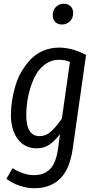

<svg xmlns="http://www.w3.org/2000/svg" viewBox="-20 -791 516 1024"><path d="M310.1 -660.2Q288.1 -660.2 274.7 -673.6Q261.2 -687 261.2 -709Q261.2 -736.8 278.1 -753.9Q294.9 -771 319.8 -771Q342.8 -771 356.4 -757.8Q370.1 -744.6 370.1 -722.2Q370.1 -694.3 352.8 -677.2Q335.4 -660.2 310.1 -660.2ZM295.9 -537.1Q364.3 -537.1 439 -498L368.2 0Q352.5 112.3 300 162.6Q247.6 212.9 163.1 212.9Q124.5 212.9 85.2 199.7Q45.9 186.5 14.2 163.1L46.9 106Q106 143.1 162.1 143.1Q185.5 143.1 204.3 137Q223.1 130.9 241.2 116Q259.3 101.1 271.7 71.5Q284.2 42 290 -1L299.8 -75.2Q271 -38.6 243.2 -19.3Q215.3 0 175.8 0Q112.8 0 75.9 -47.9Q39.1 -95.7 38.1 -175.8Q38.1 -215.3 44.4 -256.1Q50.8 -296.9 63.5 -337.9Q76.2 -378.9 97.7 -414.3Q119.1 -449.7 146.7 -477.5Q174.3 -505.4 212.6 -521.2Q251 -537.1 295.9 -537.1ZM294.9 -472.2Q250.5 -472.2 215.6 -444.3Q180.7 -416.5 160.6 -371.8Q140.6 -327.1 130.4 -276.9Q120.1 -226.6 120.1 -175.8Q120.1 -64.9 191.9 -64.9Q224.1 -64.9 251.7 -89.4Q279.3 -113.8 310.1 -159.2L353 -460.9Q325.2 -472.2 294.9 -472.2Z"/></svg>

Font: Fira Sans Compressed Book
Style: Italic
Weight: 350
Width: 3
Italic angle: -8°
Designer: Carrois Corporate & Edenspiekermann AG
Foundry: Carrois Corporate GbR & Edenspiekermann AG
Version: Version 4.203;PS 004.203;hotconv 1.0.88;makeotf.lib2.5.64775